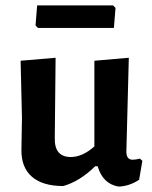

<svg xmlns="http://www.w3.org/2000/svg" viewBox="-20 -680 562 708"><path d="M397 -660 406 -651 400 -577H120L111 -586L117 -660ZM213 6Q137 6 97.5 -28.5Q58 -63 59 -128L61 -246L56 -456L185 -467L182 -172Q180 -101 241 -101Q284 -101 328 -140V-456L455 -467L446 -121Q446 -91 469 -91Q480 -91 496 -95L505 -87L493 -17Q456 7 417 8Q359 -2 340 -67H331Q274 -11 213 6Z"/></svg>

Font: Alegreya Sans SC
Style: Bold
Weight: 700
Designer: Juan Pablo del Peral
Foundry: Huerta Tipografica
Version: Version 2.007